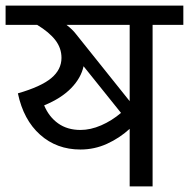

<svg xmlns="http://www.w3.org/2000/svg" viewBox="-40 -667 676 687"><path d="M616 -578H506V0H424V-206Q388 -173 343 -152.5Q298 -132 248 -132Q163 -132 103.5 -185Q44 -238 24 -333Q107 -357 143.5 -387.5Q180 -418 180 -460Q180 -495 158 -523.5Q136 -552 93 -578H-20V-647H616ZM424 -578H198Q220 -561 232 -545L424 -305ZM248 -202Q284 -202 322 -218.5Q360 -235 393 -263L259 -430Q250 -388 214.5 -351.5Q179 -315 118 -290Q135 -249 168 -225.5Q201 -202 248 -202Z"/></svg>

Font: Martel Sans
Style: Regular
Weight: 400
Designer: Dan Reynolds and Mathieu Réguer
Foundry: Dan Reynolds and Mathieu Réguer
Version: Version 1.002; ttfautohint (v1.1) -l 5 -r 5 -G 72 -x 0 -D la